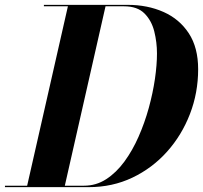

<svg xmlns="http://www.w3.org/2000/svg" viewBox="-58 -770 835 790"><path d="M307.6 0H-37.6V-5.9H53.7L221.4 -744.1H122.6V-750H467.5Q549.1 -750 614.7 -720.8Q680.4 -691.7 718.9 -632.9Q757.3 -574.2 757.3 -485.1Q757.3 -388.4 723.6 -301Q689.9 -213.6 629.2 -145.8Q568.4 -77.9 486.3 -38.9Q404.3 0 307.6 0ZM452.4 -744.1H376.2L208.7 -5.9H287.6Q337.4 -5.9 378.9 -32.7Q420.4 -59.6 453.9 -105.2Q487.3 -150.9 512.3 -207.9Q537.4 -264.9 554.2 -326Q571 -387.2 579.5 -445.3Q587.9 -503.4 587.9 -550Q587.9 -595.9 576.8 -640.6Q565.7 -685.3 536.4 -714.7Q507.1 -744.1 452.4 -744.1Z"/></svg>

Font: Bodoni* 36
Style: Bold Italic
Weight: 700
Italic angle: -13°
Version: Version 2.000; ttfautohint (v1.8.1)